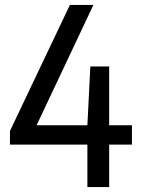

<svg xmlns="http://www.w3.org/2000/svg" viewBox="-20 -760 573 780"><path d="M20.5 -172.5V-228L264 -740H359.5L117.5 -227.5L103 -251H516V-172.5ZM335 0V-251L347 -490H423.5V0Z"/></svg>

Font: Encode Sans SC Condensed Medium
Style: Regular
Weight: 500
Width: 3
Designer: Multiple Designers
Foundry: Impallari Type
Version: Version 3.002